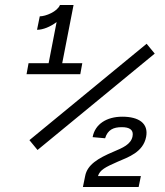

<svg xmlns="http://www.w3.org/2000/svg" viewBox="-20 -750 660 770"><path d="M139.5 -684.5 128.5 -630.5C153 -630.5 182.5 -643 207 -661.5L175 -496.5H94.5L86.5 -452.5H302L310 -496.5H229.5L275 -730H220.5C210 -703.5 163.5 -684.5 139.5 -684.5ZM98 -188 130.5 -148.5 600.5 -535 568 -574.5ZM312.5 0H536L545 -44H373C380.5 -68.5 402 -79.5 452 -101.5C495 -120 554 -139.5 566 -201C576.5 -255.5 536.5 -282 470.5 -282C408 -282 361 -252.5 351.5 -200L401.5 -195.5C412 -229.5 434.5 -240 468.5 -240C498.5 -240 517 -230 511.5 -203C505 -170.5 471.5 -157 435 -141.5C373.5 -115.5 330 -89.5 321.5 -44Z"/></svg>

Font: Monaspace Krypton Light
Style: Italic
Weight: 300
Italic angle: -11°
Designer: Riley Cran & the Lettermatic Team
Foundry: Lettermatic
Version: Version 1.101 (Monaspace Krypton)